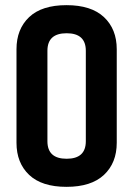

<svg xmlns="http://www.w3.org/2000/svg" viewBox="-20 -715 517 745"><path d="M313 -518Q313 -586 238.5 -586Q164 -586 164 -518V-167Q164 -99 238.5 -99Q313 -99 313 -167ZM44 -524Q44 -602 93 -648.5Q142 -695 238 -695Q334 -695 383.5 -648.5Q433 -602 433 -524V-161Q433 -83 383.5 -36.5Q334 10 238 10Q142 10 93 -36.5Q44 -83 44 -161Z"/></svg>

Font: Khand SemiBold
Style: Regular
Weight: 600
Designer: Devanagari: Sanchit Sawaria, Jyotish Sonowal; Latin: Satya Rajpurohit
Foundry: Indian Type Foundry
Version: Version 1.101;PS 1.0;hotconv 1.0.78;makeotf.lib2.5.61930; tt